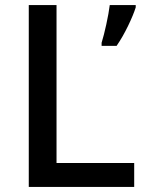

<svg xmlns="http://www.w3.org/2000/svg" viewBox="-20 -734 574 754"><path d="M93 0V-714H202V-94H507V0ZM513 -705Q504 -676 483 -632.5Q462 -589 438 -554H379V-566Q388 -595 397.5 -638.5Q407 -682 411 -714H513Z"/></svg>

Font: Noto Sans Lao Medium
Style: Regular
Weight: 500
Designer: Monotype Design Team
Foundry: Monotype Imaging Inc.
Version: Version 2.003; ttfautohint (v1.8.4.7-5d5b)